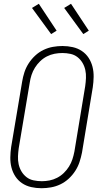

<svg xmlns="http://www.w3.org/2000/svg" viewBox="-20 -986 540 1014"><path d="M199 8Q171 8 144.5 2Q118 -4 96.5 -18.5Q75 -33 61 -54.5Q47 -76 40.5 -101.5Q34 -127 34.5 -155Q35 -183 39 -210L97 -555Q101 -580 109 -604.5Q117 -629 131.5 -651.5Q146 -674 166 -692.5Q186 -711 210 -722.5Q234 -734 259.5 -738.5Q285 -743 310 -743Q338 -743 364.5 -737Q391 -731 412.5 -716.5Q434 -702 448 -680.5Q462 -659 468.5 -633.5Q475 -608 474.5 -580Q474 -552 470 -525L413 -180Q408 -155 400 -130.5Q392 -106 377.5 -83.5Q363 -61 343 -42.5Q323 -24 299 -12.5Q275 -1 249.5 3.5Q224 8 199 8ZM201 -29Q221 -29 241.5 -33Q262 -37 281.5 -47Q301 -57 317 -72.5Q333 -88 344.5 -106.5Q356 -125 362.5 -145Q369 -165 373 -186L430 -531Q433 -552 434 -574Q435 -596 430.5 -616.5Q426 -637 415.5 -654.5Q405 -672 389 -684.5Q373 -697 352 -701.5Q331 -706 309 -706Q289 -706 268 -702Q247 -698 227.5 -688Q208 -678 192 -662.5Q176 -647 164.5 -628.5Q153 -610 146.5 -590Q140 -570 137 -549L79 -204Q76 -183 75 -161Q74 -139 78.5 -118.5Q83 -98 93.5 -80.5Q104 -63 120 -50.5Q136 -38 157.5 -33.5Q179 -29 201 -29ZM420 -806 319 -944 355 -966 449 -824ZM250 -806 149 -944 185 -966 279 -824Z"/></svg>

Font: Iosevka SS18 Extralight
Style: Italic
Weight: 200
Italic angle: -9°
Monospace: yes
Designer: Belleve Invis
Foundry: Belleve Invis
Version: Version 25.1.1; ttfautohint (v1.8.4)